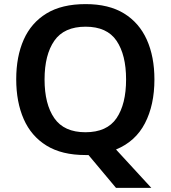

<svg xmlns="http://www.w3.org/2000/svg" viewBox="-20 -745 831 935"><path d="M732 -358Q732 -234 686 -145Q640 -56 545 -17L717 170H545L411 10Q407 10 403.5 10Q400 10 396 10Q281 10 206.5 -36Q132 -82 95.5 -165Q59 -248 59 -359Q59 -470 95.5 -552Q132 -634 206.5 -679.5Q281 -725 397 -725Q510 -725 584 -679.5Q658 -634 695 -551.5Q732 -469 732 -358ZM197 -358Q197 -238 244.5 -169.5Q292 -101 396 -101Q501 -101 547.5 -169.5Q594 -238 594 -358Q594 -478 547.5 -546.5Q501 -615 397 -615Q292 -615 244.5 -546.5Q197 -478 197 -358Z"/></svg>

Font: Noto Sans NKo Unjoined SemiBold
Style: Regular
Weight: 600
Designer: Monotype Design Team
Foundry: Monotype Imaging Inc.
Version: Version 2.004